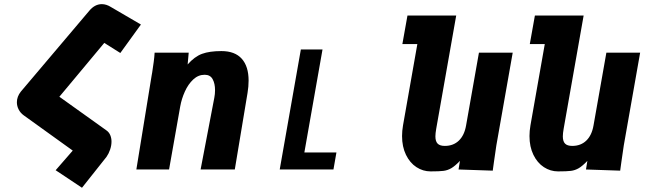

<svg xmlns="http://www.w3.org/2000/svg" viewBox="-20 -798 3040 904"><path d="M322.5 -89 91 -255.5Q76.5 -266 68 -282.2Q59.5 -298.5 59.5 -316.5Q59.5 -343 78 -366.5L400.5 -747.5Q426.5 -778.5 459.5 -778.5Q481 -778.5 503 -764.5L643.5 -682.5L546.5 -548.5L471 -596L328 -424.5L259.5 -342.5L480.5 -184.5Q493 -176 499 -162Q505 -148 505 -131.5Q505 -113 498.5 -93.8Q492 -74.5 481.5 -59.5L366 86L242 3.5Z M696.5 -456.5Q700.5 -482.5 703.8 -506.8Q707 -531 708 -550H868.5L863.5 -494.5Q896 -531.5 931.2 -544.5Q966.5 -557.5 1022.5 -557.5Q1086 -557.5 1118.2 -521.5Q1150.5 -485.5 1150.5 -418.5Q1150.5 -390 1145.5 -360.5L1085.5 0H924.5L989 -337.5Q992.5 -355 992.5 -373.5Q992.5 -404.5 981.2 -425.2Q970 -446 943.5 -446Q913.5 -446 889.8 -423.8Q866 -401.5 850.5 -367.2Q835 -333 828.5 -296.5L776 0H622L694 -442.5Z M1396.5 -565H1498.5L1413 -80H1564L1550 0H1297Z M1873 -157.5Q1873 -181.5 1877.5 -207.5L1945 -590.5H1874.5L1898.5 -725H2128L2034 -192.5Q2030 -170 2030 -156Q2030 -132.5 2040.5 -121.8Q2051 -111 2074.5 -111Q2114.5 -111 2140.5 -136Q2166.5 -161 2174.5 -207.5L2235 -550H2394L2317 -113.5Q2313 -88 2306 -38L2300 5.5L2139 0L2145.5 -40.5Q2122 -16 2104.8 -6Q2087.5 4 2068.2 6.5Q2049 9 2007.5 9Q1971.5 9 1940.8 -11Q1910 -31 1891.5 -69Q1873 -107 1873 -157.5Z M2473 -157.5Q2473 -181.5 2477.5 -207.5L2545 -590.5H2474.5L2498.5 -725H2728L2634 -192.5Q2630 -170 2630 -156Q2630 -132.5 2640.5 -121.8Q2651 -111 2674.5 -111Q2714.5 -111 2740.5 -136Q2766.5 -161 2774.5 -207.5L2835 -550H2994L2917 -113.5Q2913 -88 2906 -38L2900 5.5L2739 0L2745.5 -40.5Q2722 -16 2704.8 -6Q2687.5 4 2668.2 6.5Q2649 9 2607.5 9Q2571.5 9 2540.8 -11Q2510 -31 2491.5 -69Q2473 -107 2473 -157.5Z"/></svg>

Font: JuliaMono Black
Style: Italic
Weight: 900
Italic angle: -9°
Monospace: yes
Designer: cormullion
Foundry: corm
Version: Version 0.057; ttfautohint (v1.8.4)